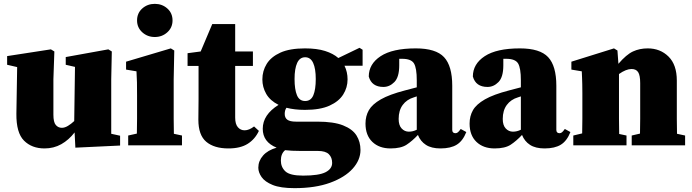

<svg xmlns="http://www.w3.org/2000/svg" viewBox="-20 -754 3591 996"><path d="M371 12 367 -67Q337 -28 298 -6Q259 16 211 16Q145 16 104.5 -24.5Q64 -65 65 -164L69 -406L17 -418V-463L244 -498L262 -487L257 -343V-159Q257 -120 269.5 -105.5Q282 -91 301 -91Q316 -91 332.5 -101Q349 -111 365 -126L369 -407L321 -418V-458L542 -498L560 -487L557 -343V-60L603 -50V1Z M645 0V-51L690 -61Q691 -98 691 -138.5Q691 -179 691 -210V-258Q691 -299 690.5 -326.5Q690 -354 688 -384L634 -393V-434L866 -503L884 -492L881 -343V-210Q881 -179 881 -137.5Q881 -96 882 -60L924 -51V0ZM783 -562Q745 -562 718 -586.5Q691 -611 691 -648Q691 -686 718 -710Q745 -734 783 -734Q821 -734 848 -710Q875 -686 875 -648Q875 -611 848 -586.5Q821 -562 783 -562Z M1165 16Q1091 16 1050 -18.5Q1009 -53 1009 -133Q1009 -162 1009.5 -186.5Q1010 -211 1010 -240V-412H953V-478L1021 -487L1081 -629H1200V-487H1292V-412H1200V-144Q1200 -110 1214 -94Q1228 -78 1249 -78Q1272 -78 1298 -98L1323 -75Q1303 -32 1265 -8Q1227 16 1165 16Z M1437 79Q1437 113 1460.5 135Q1484 157 1552 157Q1634 157 1668.5 139.5Q1703 122 1703 91Q1703 63 1686 46Q1669 29 1629 29H1540Q1515 29 1495.5 28Q1476 27 1459 25Q1437 43 1437 79ZM1563 -230Q1593 -230 1605.5 -260Q1618 -290 1618 -344Q1618 -398 1604.5 -427.5Q1591 -457 1563 -457Q1535 -457 1521.5 -427.5Q1508 -398 1508 -344Q1508 -290 1520.5 -260Q1533 -230 1563 -230ZM1508 222Q1435 222 1394.5 205.5Q1354 189 1337 164.5Q1320 140 1320 116Q1320 81 1344.5 53Q1369 25 1415 12Q1343 -17 1343 -86Q1343 -159 1425 -210Q1381 -232 1361 -267Q1341 -302 1341 -342Q1341 -386 1363.5 -422.5Q1386 -459 1434.5 -481Q1483 -503 1562 -503Q1624 -503 1666.5 -489.5Q1709 -476 1735 -453L1845 -506L1861 -496V-413H1767Q1783 -381 1783 -342Q1783 -300 1760.5 -264Q1738 -228 1689.5 -206Q1641 -184 1562 -184Q1508 -184 1466 -195Q1461 -188 1459 -180Q1457 -172 1457 -163Q1457 -143 1470.5 -133Q1484 -123 1515 -123H1626Q1711 -123 1760 -103.5Q1809 -84 1829.5 -51Q1850 -18 1850 24Q1850 76 1809.5 121Q1769 166 1692.5 194Q1616 222 1508 222Z M2265 16Q2218 16 2189.5 -2.5Q2161 -21 2148 -54Q2119 -23 2089.5 -3.5Q2060 16 2006 16Q1947 16 1911.5 -18Q1876 -52 1876 -113Q1876 -152 1893.5 -182.5Q1911 -213 1955.5 -238.5Q2000 -264 2081 -285Q2096 -289 2111.5 -293Q2127 -297 2142 -301V-337Q2142 -401 2127.5 -425Q2113 -449 2066 -449Q2062 -449 2058.5 -449Q2055 -449 2051 -449V-415Q2051 -354 2026 -328.5Q2001 -303 1969 -303Q1908 -303 1893 -357Q1893 -422 1954.5 -462.5Q2016 -503 2137 -503Q2241 -503 2283.5 -457.5Q2326 -412 2326 -309V-80Q2326 -63 2343 -63Q2349 -63 2355 -67.5Q2361 -72 2370 -85L2399 -69Q2381 -23 2349.5 -3.5Q2318 16 2265 16ZM2048 -137Q2048 -104 2063.5 -87.5Q2079 -71 2101 -71Q2122 -71 2142 -81V-254Q2138 -253 2134.5 -251.5Q2131 -250 2127 -249Q2090 -238 2069 -209.5Q2048 -181 2048 -137Z M2805 16Q2758 16 2729.5 -2.5Q2701 -21 2688 -54Q2659 -23 2629.5 -3.5Q2600 16 2546 16Q2487 16 2451.5 -18Q2416 -52 2416 -113Q2416 -152 2433.5 -182.5Q2451 -213 2495.5 -238.5Q2540 -264 2621 -285Q2636 -289 2651.5 -293Q2667 -297 2682 -301V-337Q2682 -401 2667.5 -425Q2653 -449 2606 -449Q2602 -449 2598.5 -449Q2595 -449 2591 -449V-415Q2591 -354 2566 -328.5Q2541 -303 2509 -303Q2448 -303 2433 -357Q2433 -422 2494.5 -462.5Q2556 -503 2677 -503Q2781 -503 2823.5 -457.5Q2866 -412 2866 -309V-80Q2866 -63 2883 -63Q2889 -63 2895 -67.5Q2901 -72 2910 -85L2939 -69Q2921 -23 2889.5 -3.5Q2858 16 2805 16ZM2588 -137Q2588 -104 2603.5 -87.5Q2619 -71 2641 -71Q2662 -71 2682 -81V-254Q2678 -253 2674.5 -251.5Q2671 -250 2667 -249Q2630 -238 2609 -209.5Q2588 -181 2588 -137Z M2954 0V-51L3000 -62Q3001 -98 3001 -138.5Q3001 -179 3001 -210V-272Q3001 -300 3000.5 -317Q3000 -334 2999.5 -349Q2999 -364 2998 -384L2944 -393V-434L3165 -503L3183 -492L3188 -423Q3229 -471 3263.5 -487Q3298 -503 3340 -503Q3405 -503 3448 -460.5Q3491 -418 3491 -336V-210Q3491 -178 3491 -137Q3491 -96 3492 -60L3534 -51V0H3257V-51L3300 -61Q3301 -97 3301 -138Q3301 -179 3301 -210V-323Q3301 -363 3290.5 -379.5Q3280 -396 3256 -396Q3228 -396 3191 -370V-210Q3191 -179 3191 -137.5Q3191 -96 3192 -59L3230 -51V0Z"/></svg>

Font: Source Serif 4 Black
Style: Regular
Weight: 900
Designer: Frank Grießhammer
Foundry: Adobe
Version: Version 4.005;hotconv 1.1.0;makeotfexe 2.6.0